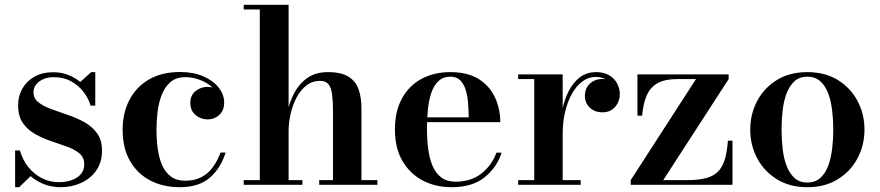

<svg xmlns="http://www.w3.org/2000/svg" viewBox="-20 -770 3666 800"><path d="M43 10V-143H63Q74 -104 97.8 -74.2Q121.5 -44.5 154 -27.8Q186.5 -11 225.5 -11Q254 -11 278 -19.2Q302 -27.5 316.5 -44Q331 -60.5 331 -85.5Q331 -114 311 -130.8Q291 -147.5 259.8 -158.8Q228.5 -170 193.5 -181.8Q158.5 -193.5 127 -211Q95.5 -228.5 75.5 -257Q55.5 -285.5 55.5 -332Q55.5 -368.5 72.5 -399.5Q89.5 -430.5 122.2 -449.8Q155 -469 202 -469Q236.5 -469 264.5 -457.8Q292.5 -446.5 314.5 -428.5L360 -469.5H377V-330H357.5Q348.5 -360.5 328 -387.2Q307.5 -414 276.2 -431.2Q245 -448.5 203 -448.5Q180 -448.5 161.2 -440.5Q142.5 -432.5 131 -418.5Q119.5 -404.5 119.5 -385Q119.5 -359.5 140.2 -343.5Q161 -327.5 193.5 -315.5Q226 -303.5 262.5 -291.2Q299 -279 331.5 -261Q364 -243 384.5 -214.8Q405 -186.5 405 -142.5Q405 -93.5 381 -59.5Q357 -25.5 317.8 -7.8Q278.5 10 232.5 10Q196 10 164.2 -2.2Q132.5 -14.5 107.5 -36L60 10Z M728 10Q661 10 607.5 -17.2Q554 -44.5 522.5 -98Q491 -151.5 491 -230Q491 -298.5 518.8 -352.8Q546.5 -407 600 -438.5Q653.5 -470 730.5 -470Q786 -470 827.2 -452Q868.5 -434 891.2 -405Q914 -376 914 -342.5Q914 -310 893.8 -291.2Q873.5 -272.5 845 -272.5Q828.5 -272.5 812 -279.8Q795.5 -287 784.2 -302.2Q773 -317.5 773 -341.5Q773 -373 794.8 -390.5Q816.5 -408 845 -408Q872 -408 892.5 -391Q913 -374 913 -342.5H894Q894 -366 881.2 -385.8Q868.5 -405.5 847.5 -419.5Q826.5 -433.5 801.5 -441Q776.5 -448.5 753 -448.5Q714 -448.5 690.2 -428Q666.5 -407.5 653.8 -374.5Q641 -341.5 636.5 -303.5Q632 -265.5 632 -230Q632 -187 637.5 -148.5Q643 -110 656.2 -80.5Q669.5 -51 692.8 -34Q716 -17 751.5 -17Q791 -17 819.5 -32Q848 -47 867.2 -73.8Q886.5 -100.5 899 -134.5H920Q900.5 -70.5 855 -30.2Q809.5 10 728 10Z M995.5 0V-19.5H1062.5V-730.5H995.5V-750H1182.5V-19.5H1240V0ZM1310 0V-19.5H1367.5V-306Q1367.5 -348 1363.8 -376.2Q1360 -404.5 1348.8 -418.8Q1337.5 -433 1314 -433Q1280.5 -433 1255.8 -413.2Q1231 -393.5 1214.8 -362Q1198.5 -330.5 1190.5 -293.8Q1182.5 -257 1182.5 -224L1168.5 -222Q1168.5 -257 1176.8 -299.2Q1185 -341.5 1205 -380.5Q1225 -419.5 1259.5 -444.5Q1294 -469.5 1346 -469.5Q1402.5 -469.5 1432.8 -450Q1463 -430.5 1474.5 -396.8Q1486 -363 1486 -319.5V-19.5H1552.5V0Z M1861.5 10Q1794 10 1740.8 -18.2Q1687.5 -46.5 1656.5 -100Q1625.5 -153.5 1625.5 -230Q1625.5 -306.5 1655 -360Q1684.5 -413.5 1736.5 -441.5Q1788.5 -469.5 1856.5 -469.5Q1929.5 -469.5 1975.2 -440.2Q2021 -411 2042.8 -363.2Q2064.5 -315.5 2064.5 -261H1692.5V-281H1933Q1932.5 -308.5 1930.5 -338.2Q1928.5 -368 1921 -393.5Q1913.5 -419 1898.2 -434.8Q1883 -450.5 1856.5 -450.5Q1827 -450.5 1808 -433.2Q1789 -416 1778.2 -386Q1767.5 -356 1763.2 -317.5Q1759 -279 1759 -236Q1759 -189.5 1764.2 -149.2Q1769.5 -109 1782.5 -78.5Q1795.5 -48 1818.8 -30.5Q1842 -13 1878 -13Q1943 -13 1986.2 -47.2Q2029.5 -81.5 2048.5 -134H2070Q2050.5 -72.5 1999.2 -31.2Q1948 10 1861.5 10Z M2313 -214Q2313 -261.5 2321.8 -307Q2330.5 -352.5 2349 -389.2Q2367.5 -426 2396 -447.8Q2424.5 -469.5 2464 -469.5Q2496 -469.5 2518 -456.5Q2540 -443.5 2551.2 -422.5Q2562.5 -401.5 2562.5 -378Q2562.5 -347 2542.8 -324.5Q2523 -302 2490.5 -302Q2457.5 -302 2437.2 -321.8Q2417 -341.5 2417 -369.5Q2417 -402.5 2438.2 -421.8Q2459.5 -441 2490 -441Q2510.5 -441 2526.8 -432.2Q2543 -423.5 2552.2 -409.2Q2561.5 -395 2561.5 -378H2542Q2542 -397.5 2531.8 -413.8Q2521.5 -430 2503.5 -439.8Q2485.5 -449.5 2462 -449.5Q2431.5 -449.5 2406 -430.2Q2380.5 -411 2362.2 -377.8Q2344 -344.5 2334.2 -302Q2324.5 -259.5 2324.5 -214ZM2324.5 -460V-19.5H2399.5V0H2139V-19.5H2206V-440.5H2139V-460Z M2608 0V-19.5L2880 -440.5H2801.5Q2750.5 -440.5 2720 -423.5Q2689.5 -406.5 2674.8 -372.5Q2660 -338.5 2655.5 -288H2636V-460H3016V-440.5L2743.5 -19.5H2844Q2890.5 -19.5 2921.8 -27.8Q2953 -36 2971.8 -55Q2990.5 -74 3000 -105.8Q3009.5 -137.5 3013 -184H3032V0Z M3344 10Q3270.5 10 3217.2 -23Q3164 -56 3135 -110.5Q3106 -165 3106 -230Q3106 -295 3135 -349.5Q3164 -404 3217.2 -436.8Q3270.5 -469.5 3344 -469.5Q3417.5 -469.5 3470.8 -436.8Q3524 -404 3553 -349.5Q3582 -295 3582 -230Q3582 -165 3553 -110.5Q3524 -56 3470.8 -23Q3417.5 10 3344 10ZM3344 -9.5Q3376.5 -9.5 3397.8 -28.5Q3419 -47.5 3430.8 -79Q3442.5 -110.5 3447.2 -150Q3452 -189.5 3452 -230Q3452 -271 3447.2 -310.2Q3442.5 -349.5 3430.8 -381Q3419 -412.5 3397.8 -431.5Q3376.5 -450.5 3344 -450.5Q3311.5 -450.5 3290.5 -431.5Q3269.5 -412.5 3257.5 -381Q3245.5 -349.5 3241 -310.2Q3236.5 -271 3236.5 -230Q3236.5 -189.5 3241 -150Q3245.5 -110.5 3257.5 -79Q3269.5 -47.5 3290.5 -28.5Q3311.5 -9.5 3344 -9.5Z"/></svg>

Font: Bodoni Moda 11pt SemiBold
Style: Regular
Weight: 600
Designer: Owen Earl
Foundry: indestructible type
Version: Version 2.004